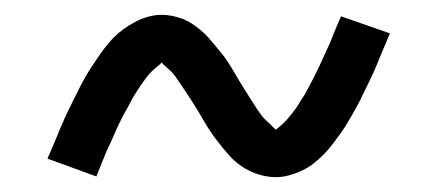

<svg xmlns="http://www.w3.org/2000/svg" viewBox="-20 -462 590 259"><path d="M352 -223Q345 -223 337.5 -224.5Q330 -226 323.5 -228.5Q317 -231 311 -234.5Q305 -238 299.5 -242.5Q294 -247 289.5 -252Q285 -257 280.5 -262.5Q276 -268 271.5 -274Q267 -280 263 -286Q259 -292 255.5 -298Q252 -304 248.5 -310Q245 -316 240.5 -323Q236 -330 232 -336Q228 -342 224 -348Q220 -354 216.5 -359Q213 -364 205.5 -370.5Q198 -377 198 -378Q198 -377 193 -373Q188 -369 184 -365Q180 -361 176 -355.5Q172 -350 170 -347Q168 -344 166 -341Q164 -338 161.5 -334Q159 -330 157 -326Q155 -322 152.5 -317.5Q150 -313 147.5 -308.5Q145 -304 142.5 -299Q140 -294 137.5 -288.5Q135 -283 132.5 -277Q130 -271 127 -265Q124 -259 121.5 -252.5Q119 -246 116 -239Q113 -232 110 -224L44 -248Q49 -259 53.5 -270Q58 -281 62 -290.5Q66 -300 70.5 -309.5Q75 -319 79 -327Q83 -335 87 -343Q91 -351 95 -358Q99 -365 103 -371Q107 -377 111 -383Q115 -389 121 -397Q127 -405 133.5 -411.5Q140 -418 147 -423Q154 -428 162.5 -432.5Q171 -437 180 -439.5Q189 -442 198 -442Q205 -442 212.5 -440.5Q220 -439 226.5 -436.5Q233 -434 239 -430Q245 -426 250.5 -421.5Q256 -417 260.5 -412Q265 -407 269.5 -401.5Q274 -396 278.5 -390.5Q283 -385 287 -379Q291 -373 294.5 -367Q298 -361 301.5 -355Q305 -349 309.5 -342Q314 -335 318 -328.5Q322 -322 326 -316Q330 -310 333.5 -305.5Q337 -301 345 -294L352 -287L357 -291Q362 -295 366 -299.5Q370 -304 374 -309Q378 -314 380 -317Q382 -320 384 -323.5Q386 -327 388.5 -330.5Q391 -334 393 -338Q395 -342 397.5 -346.5Q400 -351 402.5 -356Q405 -361 407.5 -366Q410 -371 412.5 -376.5Q415 -382 417.5 -387.5Q420 -393 423 -399.5Q426 -406 428.5 -412.5Q431 -419 434 -426Q437 -433 440 -440L506 -417Q501 -405 496.5 -394.5Q492 -384 488 -374Q484 -364 479.5 -355Q475 -346 471 -337.5Q467 -329 463 -321.5Q459 -314 455 -307Q451 -300 447 -293.5Q443 -287 439 -281.5Q435 -276 429 -268Q423 -260 416.5 -253.5Q410 -247 403 -241.5Q396 -236 387.5 -232Q379 -228 370 -225.5Q361 -223 352 -223Z"/></svg>

Font: Lode
Style: Regular
Weight: 400
Monospace: yes
Designer: Belleve Invis
Foundry: Belleve Invis
Version: Version 29.2.0; ttfautohint (v1.8.3)